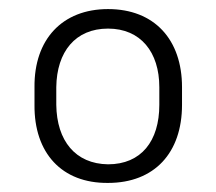

<svg xmlns="http://www.w3.org/2000/svg" viewBox="-20 -742 476 423"><path d="M56 -550V-511C55 -405 116 -338 218 -339C320 -339 381 -405 381 -511V-550C381 -655 320 -722 218 -722C117 -722 55 -655 56 -550ZM104 -511V-550C105 -628 146 -679 218 -679C290 -679 331 -627 331 -550V-511C331 -431 291 -380 218 -380C146 -381 105 -432 104 -511Z"/></svg>

Font: Wafeq
Style: Regular
Weight: 400
Designer: Rasmus Andersson & Azza Alameddine
Foundry: Google & TypeTogether
Version: Version 3.000;FEAKit 1.0